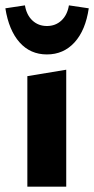

<svg xmlns="http://www.w3.org/2000/svg" viewBox="-33 -696 351 716"><path d="M69 0V-412L214 -436V0ZM142 -493Q80 -493 40 -538Q0 -583 -13 -665L60 -676Q66 -640 88 -619.5Q110 -599 142 -599Q174 -599 196 -619.5Q218 -640 224 -676L298 -665Q286 -583 245 -538Q204 -493 142 -493Z"/></svg>

Font: Ysabeau Infant ExtraBold
Style: Regular
Weight: 800
Designer: Christian Thalmann (Catharsis Fonts)
Version: Version 2.001;gftools[0.9.30]; featfreeze: ss01,ss02,lnum